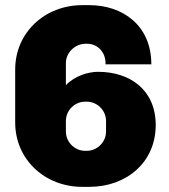

<svg xmlns="http://www.w3.org/2000/svg" viewBox="-20 -716 655 746"><path d="M327 -696H299C155 -696 39 -590 39 -446V-240C39 -96 155 10 299 10H327C471 10 585 -85 585 -230C585 -367 485 -437 361 -437C324 -437 271 -422 236 -385V-471C236 -512 272 -546 313 -546H319C360 -546 390 -512 390 -471V-466H568C568 -618 456 -696 327 -696ZM317 -321C358 -321 392 -287 392 -246V-205C392 -164 358 -130 317 -130H311C270 -130 236 -164 236 -205V-246C236 -287 270 -321 311 -321Z"/></svg>

Font: Chivo Light
Style: Bold
Weight: 900
Designer: Hector Gatti
Foundry: Omnibus-Type
Version: Version 1.003;PS 001.003;hotconv 1.0.70;makeotf.lib2.5.58329